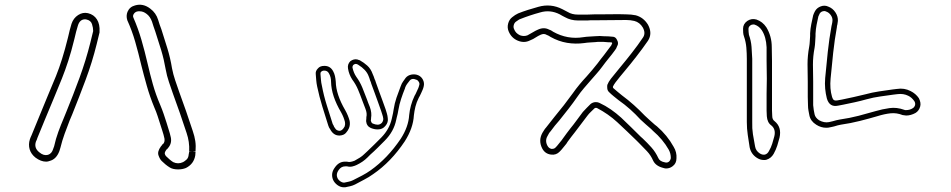

<svg xmlns="http://www.w3.org/2000/svg" viewBox="-20 -718 4040 816"><path d="M811 -75V-74L798 -76H784Q786 -115 773 -153Q759 -196 744.5 -237.5Q730 -279 715 -320Q707 -343 698 -369.5Q689 -396 684 -424Q677 -465 665 -505Q653 -545 640 -584Q636 -595 632.5 -605.5Q629 -616 626 -626Q618 -648 603 -659Q589 -670 574 -670Q571 -670 568 -670Q565 -670 562 -669Q552 -666 547 -656Q546 -654 545.5 -651Q545 -648 547 -643Q567 -597 581 -549Q595 -501 608 -445Q617 -405 629.5 -360.5Q642 -316 661 -272Q669 -253 675.5 -234Q682 -215 688 -196L696 -170Q699 -161 701.5 -152Q704 -143 706 -134Q711 -109 695 -90Q694 -89 693 -87.5Q692 -86 690 -84Q687 -83 686 -80Q679 -70 680.5 -64Q682 -58 686 -54Q692 -48 700 -41Q708 -34 716 -29Q737 -19 758 -29Q764 -32 772.5 -39.5Q781 -47 782 -62Q783 -66 783.5 -69.5Q784 -73 784 -75L798 -76L811 -72Q811 -70 810.5 -66Q810 -62 810 -58Q804 -21 770 -4Q755 2 737 2Q715 2 702 -6Q692 -12 683 -19.5Q674 -27 667 -34Q659 -42 653.5 -58Q648 -74 664 -96Q666 -98 667.5 -100Q669 -102 670 -104Q672 -105 674 -107Q681 -115 679 -129Q677 -137 675 -145.5Q673 -154 670 -162L662 -187Q656 -206 650 -224.5Q644 -243 636 -261Q617 -307 604 -353Q591 -399 581 -439Q568 -494 554.5 -541Q541 -588 521 -632Q515 -651 522 -668Q531 -689 554 -695Q588 -705 619 -681Q643 -663 652 -634Q655 -624 658.5 -613.5Q662 -603 666 -593Q679 -553 691.5 -512Q704 -471 711 -428Q716 -402 724.5 -377Q733 -352 741 -329Q756 -288 770.5 -246.5Q785 -205 799 -162Q807 -139 810 -118.5Q813 -98 811 -75ZM354 -662Q379 -656 392 -635.5Q405 -615 403 -583V-580L391 -531Q372 -454 344 -379Q316 -304 287 -232L276 -206Q265 -178 254.5 -149Q244 -120 237 -91Q235 -83 233 -78L232 -75Q219 -41 191 -34Q184 -31 176 -31Q154 -31 131 -48Q112 -63 106 -83.5Q100 -104 107 -126Q110 -135 114 -143L146 -221Q164 -265 182 -308.5Q200 -352 218 -395Q245 -462 268 -555L270 -563Q273 -577 276.5 -590.5Q280 -604 284 -617Q292 -641 312 -654Q332 -667 354 -662ZM364 -537 376 -586Q376 -600 371 -615.5Q366 -631 348 -635Q347 -635 345.5 -635.5Q344 -636 342 -636Q319 -636 311 -609Q307 -596 303.5 -583Q300 -570 297 -556L295 -548Q283 -499 270 -459Q257 -419 243 -384Q226 -341 207.5 -297.5Q189 -254 171 -210L139 -132Q138 -128 136.5 -124.5Q135 -121 133 -117Q123 -89 148 -70Q166 -55 184 -60Q200 -65 206 -85L207 -88Q208 -90 208.5 -92Q209 -94 210 -96Q217 -128 228 -158Q239 -188 251 -216L262 -243Q291 -314 318 -387.5Q345 -461 364 -537Z M1586 -168H1584Q1571 -168 1556 -174Q1538 -182 1536 -203Q1536 -207 1536.5 -210Q1537 -213 1537 -216V-220Q1541 -236 1533 -256Q1530 -264 1526.5 -273Q1523 -282 1520 -290Q1511 -315 1501.5 -337.5Q1492 -360 1477 -380Q1470 -391 1465.5 -402.5Q1461 -414 1459 -427Q1456 -445 1469 -458Q1484 -469 1500 -465L1502 -464Q1504 -463 1507 -462.5Q1510 -462 1512 -460Q1525 -453 1540.5 -439.5Q1556 -426 1564 -403Q1566 -398 1568.5 -392.5Q1571 -387 1572 -382Q1574 -379 1575 -375.5Q1576 -372 1577 -369L1591 -330Q1598 -311 1605 -292Q1612 -273 1619 -253Q1621 -246 1624 -236.5Q1627 -227 1628 -216Q1631 -198 1618 -183Q1606 -168 1586 -168ZM1557 -216V-213Q1556 -210 1556 -205Q1557 -202 1558.5 -198.5Q1560 -195 1564 -193Q1576 -188 1585 -188Q1595 -188 1603 -196Q1609 -204 1609 -213Q1608 -222 1605 -230.5Q1602 -239 1600 -246Q1593 -266 1586 -285.5Q1579 -305 1572 -324L1558 -362Q1557 -366 1556 -369Q1555 -372 1553 -376Q1550 -387 1546 -396Q1536 -422 1502 -443Q1501 -444 1500 -444Q1499 -444 1498 -445L1495 -446Q1491 -447 1487.5 -445.5Q1484 -444 1483 -443Q1478 -439 1478 -431Q1483 -408 1494 -392Q1510 -370 1520 -345.5Q1530 -321 1539 -297Q1542 -289 1545 -280.5Q1548 -272 1552 -263Q1561 -238 1557 -216ZM1422 -142Q1397 -142 1383 -169Q1378 -175 1375 -185Q1363 -223 1350 -265Q1337 -307 1328 -350Q1325 -364 1324 -377Q1323 -390 1322 -402Q1320 -416 1331 -427Q1340 -438 1358 -438H1359Q1384 -438 1396 -415Q1401 -406 1403.5 -395Q1406 -384 1407 -371Q1408 -317 1447 -250Q1460 -227 1466 -204Q1469 -187 1463 -173Q1459 -163 1450 -153Q1441 -143 1424 -142ZM1358 -418Q1350 -418 1345 -413Q1341 -409 1342 -403Q1343 -392 1344 -379Q1345 -366 1348 -354Q1356 -311 1369 -270Q1382 -229 1394 -191Q1396 -188 1397.5 -185Q1399 -182 1400 -179Q1407 -167 1413 -164.5Q1419 -162 1423 -162Q1435 -162 1445 -181Q1448 -191 1446 -200Q1441 -220 1430 -240Q1388 -311 1387 -370Q1387 -391 1378 -406Q1372 -418 1358 -418ZM1441 78Q1427 78 1414 68.5Q1401 59 1395 45Q1385 18 1403 -6Q1420 -31 1446 -31H1455L1459 -30Q1469 -28 1487 -35Q1500 -42 1510 -48.5Q1520 -55 1527 -62L1541 -75Q1556 -89 1571 -104Q1586 -119 1601 -134Q1635 -169 1645 -213L1647 -222Q1649 -230 1650.5 -238Q1652 -246 1653 -253Q1657 -279 1665 -302.5Q1673 -326 1682 -349L1684 -354Q1687 -363 1693 -371.5Q1699 -380 1704 -387Q1713 -398 1728.5 -401Q1744 -404 1758 -398Q1771 -392 1777.5 -379Q1784 -366 1781 -352Q1780 -348 1779 -344Q1778 -340 1776 -336Q1773 -329 1770 -322.5Q1767 -316 1764 -310L1760 -303Q1750 -283 1745.5 -264.5Q1741 -246 1739 -228Q1736 -173 1700 -117Q1642 -30 1566 22Q1548 35 1528.5 45Q1509 55 1489 66Q1479 71 1468 73.5Q1457 76 1447 78ZM1447 -11Q1430 -11 1419 5Q1407 22 1414 38Q1418 47 1427 53Q1436 59 1444 58Q1453 56 1462.5 54Q1472 52 1480 48Q1500 38 1519 28Q1538 18 1555 6Q1627 -45 1683 -128Q1716 -179 1719 -229Q1721 -249 1726.5 -269.5Q1732 -290 1742 -311L1746 -318Q1749 -325 1752 -331Q1755 -337 1758 -344Q1759 -347 1760 -350Q1761 -353 1762 -357Q1764 -363 1760 -370Q1756 -377 1750 -379Q1730 -388 1720 -374Q1715 -368 1710 -361Q1705 -354 1702 -346L1701 -342Q1692 -320 1684.5 -297Q1677 -274 1673 -250Q1672 -242 1670 -234Q1668 -226 1666 -218L1664 -209Q1654 -159 1615 -120Q1600 -105 1585 -90Q1570 -75 1554 -61L1541 -48Q1523 -30 1496 -17Q1488 -13 1477.5 -10.5Q1467 -8 1455 -11Z M2811 -2Q2808 -2 2805.5 -2.5Q2803 -3 2800 -4Q2767 -12 2756 -35Q2746 -58 2729.5 -75.5Q2713 -93 2695 -111L2686 -120Q2665 -140 2644.5 -160Q2624 -180 2603 -199Q2565 -234 2517 -259Q2510 -261 2506 -257Q2498 -249 2490.5 -242Q2483 -235 2477 -227Q2464 -210 2450.5 -192Q2437 -174 2424 -157Q2416 -147 2408 -136.5Q2400 -126 2392 -115L2387 -107Q2380 -99 2373.5 -90.5Q2367 -82 2359 -74Q2344 -58 2322 -61Q2297 -64 2285 -86Q2267 -120 2285 -153Q2289 -159 2292.5 -165Q2296 -171 2300 -175Q2309 -187 2318.5 -198.5Q2328 -210 2337 -222Q2357 -246 2376.5 -271Q2396 -296 2414 -321Q2428 -341 2443 -359Q2458 -377 2473 -393Q2498 -421 2520 -449Q2527 -458 2533.5 -467Q2540 -476 2547 -484Q2554 -493 2560.5 -502Q2567 -511 2574 -520Q2576 -522 2577.5 -524.5Q2579 -527 2580 -530L2582 -535Q2582 -535 2579 -538Q2572 -538 2563.5 -538.5Q2555 -539 2545 -540H2529Q2525 -540 2520 -540Q2515 -540 2510 -539Q2498 -538 2486.5 -537.5Q2475 -537 2463 -535Q2426 -530 2390 -536Q2354 -542 2320 -561Q2316 -563 2312 -566Q2310 -567 2307.5 -568Q2305 -569 2303 -570Q2292 -577 2277 -570Q2272 -568 2267 -565Q2262 -562 2257 -559Q2247 -552 2232 -546Q2208 -534 2181 -545Q2154 -556 2142 -584Q2135 -600 2139.5 -617.5Q2144 -635 2157 -645Q2169 -655 2182 -661Q2202 -669 2224 -676Q2246 -683 2268 -689Q2321 -704 2370 -679Q2376 -676 2381.5 -673Q2387 -670 2393 -667Q2411 -656 2436 -656H2476Q2484 -656 2491.5 -656.5Q2499 -657 2506 -657H2527Q2556 -657 2584.5 -657.5Q2613 -658 2641 -657Q2652 -657 2662 -656Q2672 -655 2682 -653Q2715 -644 2734 -613Q2754 -576 2734 -545Q2712 -513 2684 -477Q2672 -461 2659.5 -446Q2647 -431 2634 -415Q2624 -403 2614.5 -391.5Q2605 -380 2596 -368Q2592 -363 2589.5 -358.5Q2587 -354 2585 -350Q2585 -349 2585 -347Q2585 -345 2586 -344Q2594 -337 2603.5 -329Q2613 -321 2623 -313Q2650 -293 2674 -271.5Q2698 -250 2720 -227Q2730 -217 2741 -207.5Q2752 -198 2763 -188L2772 -181Q2816 -143 2843 -94Q2857 -71 2855 -45Q2855 -23 2838 -11Q2826 -2 2811 -2ZM2512 -284Q2521 -284 2527 -281Q2553 -269 2576 -253Q2599 -237 2620 -218Q2641 -198 2662 -177.5Q2683 -157 2703 -137L2712 -129Q2731 -111 2748.5 -91.5Q2766 -72 2778 -46Q2784 -32 2806 -28Q2815 -25 2823 -31Q2829 -36 2831 -46Q2831 -66 2822 -82Q2797 -126 2755 -162L2747 -170Q2736 -179 2724.5 -189.5Q2713 -200 2702 -210Q2681 -233 2658 -253.5Q2635 -274 2608 -293Q2598 -301 2587.5 -309.5Q2577 -318 2568 -327Q2562 -333 2561 -341.5Q2560 -350 2561 -357Q2566 -370 2576 -383Q2586 -395 2595.5 -407Q2605 -419 2615 -431Q2628 -446 2640 -461.5Q2652 -477 2665 -493Q2691 -526 2713 -559Q2725 -577 2712 -601Q2699 -623 2676 -629Q2668 -631 2659 -632Q2650 -633 2641 -633Q2613 -633 2584.5 -632.5Q2556 -632 2528 -632H2506Q2499 -632 2492 -632Q2485 -632 2477 -631H2436Q2406 -631 2381 -645Q2375 -648 2369.5 -651Q2364 -654 2359 -657Q2318 -678 2275 -665Q2253 -659 2232 -652Q2211 -645 2191 -637Q2187 -636 2182.5 -632.5Q2178 -629 2173 -626Q2166 -621 2163.5 -611.5Q2161 -602 2165 -594Q2171 -577 2190 -568Q2207 -562 2222 -568Q2233 -574 2245 -581Q2250 -584 2255.5 -587Q2261 -590 2266 -592Q2292 -604 2314 -592Q2317 -591 2319.5 -590Q2322 -589 2325 -587Q2327 -585 2331 -583Q2392 -549 2459 -560Q2472 -562 2484 -562.5Q2496 -563 2508 -564Q2513 -564 2518.5 -564.5Q2524 -565 2528 -565H2529L2546 -564Q2556 -564 2565 -563.5Q2574 -563 2583 -562Q2596 -562 2602 -549Q2610 -535 2604 -524L2602 -520Q2601 -516 2599 -512.5Q2597 -509 2594 -505Q2587 -496 2580.5 -487Q2574 -478 2566 -469Q2559 -461 2552.5 -452Q2546 -443 2539 -434Q2528 -419 2515.5 -405Q2503 -391 2491 -377Q2477 -361 2462 -343.5Q2447 -326 2434 -307Q2416 -281 2396.5 -256Q2377 -231 2357 -206Q2338 -185 2320 -160Q2316 -156 2313 -151Q2310 -146 2307 -140Q2295 -120 2307 -98Q2313 -87 2325 -85Q2328 -85 2332.5 -86Q2337 -87 2341 -91Q2348 -98 2354 -106Q2360 -114 2367 -122L2372 -129Q2380 -140 2388 -151Q2396 -162 2404 -172Q2418 -189 2431 -207Q2444 -225 2457 -242Q2465 -251 2473.5 -259.5Q2482 -268 2490 -276Q2500 -284 2512 -284Z M3492 -175Q3469 -175 3449 -188Q3425 -203 3420 -227Q3418 -237 3416 -248Q3414 -259 3414 -270Q3413 -288 3413 -306Q3413 -324 3413 -342V-370Q3412 -408 3412 -445Q3412 -482 3419 -519Q3421 -530 3421.5 -541.5Q3422 -553 3423 -565V-576Q3424 -596 3428 -615.5Q3432 -635 3436 -653Q3439 -662 3444 -671Q3452 -685 3468.5 -691Q3485 -697 3500 -690Q3519 -683 3530.5 -665.5Q3542 -648 3541 -629Q3540 -624 3539.5 -618.5Q3539 -613 3537 -607V-604Q3527 -549 3521 -493.5Q3515 -438 3510 -384Q3506 -341 3516 -307Q3520 -294 3525.5 -292Q3531 -290 3537 -291L3559 -295Q3583 -300 3608 -305.5Q3633 -311 3657 -317Q3686 -325 3716 -329.5Q3746 -334 3775 -338L3792 -340Q3823 -345 3850 -331Q3872 -320 3885 -301Q3895 -282 3891 -266Q3886 -247 3871 -238Q3851 -227 3831 -227Q3827 -228 3823.5 -228Q3820 -228 3816 -229Q3791 -239 3765.5 -236.5Q3740 -234 3708 -224Q3674 -214 3634.5 -204Q3595 -194 3553 -188Q3546 -187 3539.5 -185Q3533 -183 3526 -181Q3522 -180 3517.5 -179Q3513 -178 3508 -177Q3504 -176 3500 -175.5Q3496 -175 3492 -175ZM3484 -671Q3471 -671 3464 -661Q3459 -651 3458 -648Q3454 -631 3450.5 -612.5Q3447 -594 3446 -575V-565Q3445 -552 3444.5 -539.5Q3444 -527 3442 -515Q3435 -479 3435 -443.5Q3435 -408 3436 -371V-271Q3438 -249 3442 -232Q3445 -218 3461 -207Q3483 -195 3503 -199Q3507 -200 3511.5 -201Q3516 -202 3520 -203Q3527 -205 3534.5 -207Q3542 -209 3549 -210Q3591 -216 3629.5 -226Q3668 -236 3702 -246Q3729 -254 3760 -258.5Q3791 -263 3824 -251Q3825 -250 3830 -250Q3847 -250 3859 -258Q3866 -262 3869 -271Q3871 -280 3866 -288Q3855 -304 3840 -311Q3820 -321 3795 -318L3778 -316Q3750 -312 3721 -308Q3692 -304 3663 -296Q3638 -289 3613 -283.5Q3588 -278 3563 -273L3542 -269Q3505 -261 3494 -300Q3489 -320 3487 -341Q3485 -362 3487 -386Q3492 -441 3498 -497Q3504 -553 3514 -608L3515 -612Q3516 -617 3517 -621.5Q3518 -626 3518 -630Q3519 -642 3511 -653.5Q3503 -665 3491 -669Q3487 -671 3484 -671ZM3226 -38Q3211 -38 3197 -47Q3172 -63 3166 -92Q3162 -118 3158 -144.5Q3154 -171 3154 -199V-468Q3154 -491 3152 -515.5Q3150 -540 3142 -563Q3139 -571 3138.5 -579.5Q3138 -588 3138 -596Q3138 -616 3156 -629Q3174 -641 3195 -635Q3221 -626 3237 -602Q3260 -564 3260 -518Q3260 -503 3260.5 -488Q3261 -473 3261 -459V-271Q3261 -260 3261 -248Q3261 -236 3262 -225Q3262 -210 3272 -203Q3303 -178 3293 -133Q3289 -117 3283.5 -99.5Q3278 -82 3268 -64Q3257 -45 3237 -39Q3234 -38 3231 -38Q3228 -38 3226 -38ZM3182 -614Q3174 -614 3169 -610Q3161 -604 3161 -595Q3161 -589 3161.5 -582.5Q3162 -576 3163 -570Q3172 -545 3174 -519Q3176 -493 3177 -468V-199Q3176 -173 3180 -147Q3184 -121 3189 -96Q3192 -77 3209 -66Q3220 -59 3231 -61Q3242 -64 3248 -76Q3257 -91 3262 -107.5Q3267 -124 3271 -139Q3278 -169 3258 -185Q3241 -197 3239 -224Q3238 -236 3238 -247.5Q3238 -259 3238 -271V-320Q3238 -336 3238.5 -351.5Q3239 -367 3239 -383Q3239 -402 3238.5 -421Q3238 -440 3238 -459V-517Q3236 -561 3218 -589Q3206 -607 3188 -613Q3186 -614 3182 -614Z"/></svg>

Font: Shizuru
Style: Regular
Weight: 400
Version: Version 1.000